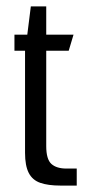

<svg xmlns="http://www.w3.org/2000/svg" viewBox="-20 -578 271 598"><path d="M168 0Q130 0 105.5 -8.5Q81 -17 69.5 -39.5Q58 -62 58 -102V-420H25V-470H65L76 -558H124V-470H209L194 -420H124V-123Q124 -82 140 -67.5Q156 -53 187 -53H219V0Z"/></svg>

Font: Smooch Sans Thin Medium
Style: Regular
Weight: 500
Version: Version 1.010